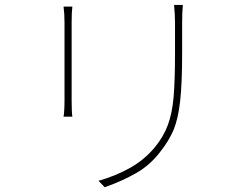

<svg xmlns="http://www.w3.org/2000/svg" viewBox="-20 -744 1017 789"><path d="M728.5 -652.3V-529.3Q728.5 -400.4 720.2 -327.6Q711.9 -254.9 693.4 -210.4Q674.8 -166 637.7 -119.1Q596.7 -65.4 539.6 -32.7Q482.4 0 410.2 25.4L384.8 -1Q454.1 -20.5 513.7 -53.7Q573.2 -86.9 616.2 -138.7Q652.3 -182.6 669.9 -230.5Q687.5 -278.3 693.4 -345.2Q699.2 -412.1 699.2 -528.3V-652.3Q699.2 -682.6 695.3 -723.6H731.4Q728.5 -693.4 728.5 -652.3ZM274.4 -651.4V-329.1Q274.4 -284.2 277.3 -264.6H241.2L243.2 -279.3Q245.1 -304.7 245.1 -329.1V-651.4Q245.1 -687.5 241.2 -716.8H277.3Q274.4 -695.3 274.4 -651.4Z"/></svg>

Font: Min Sans VF VF
Style: Regular
Weight: 400
Designer: Jinseong-Kim, NotoSansCJK, Nunito
Foundry: Jinseong-Kim
Version: Version 1.420;Glyphs 3.1.2 (3151)